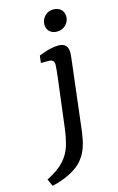

<svg xmlns="http://www.w3.org/2000/svg" viewBox="-200 -639 541 882"><g transform="rotate(-15 71.0 -198.0)"><path d="M-64 193 -79 159Q-24 131 3.5 100.5Q31 70 42 33Q53 -4 59 -52L88 -285Q90 -302 91.5 -318.5Q93 -335 93 -343Q93 -355 86 -360.5Q79 -366 69 -366H30L34 -400Q89 -423 127 -423Q151 -423 162 -411.5Q173 -400 173 -377Q173 -368 171 -351.5Q169 -335 167 -318L130 -9Q125 27 117 52.5Q109 78 97 97Q85 116 70 130Q47 151 12 167.5Q-23 184 -64 193ZM140 -486Q118 -486 104.5 -498.5Q91 -511 91 -533Q91 -554 107 -571.5Q123 -589 148 -589Q171 -589 184.5 -576Q198 -563 198 -542Q198 -520 181.5 -503Q165 -486 140 -486Z"/></g></svg>

Font: Yrsa
Style: Italic
Weight: 400
Italic angle: -7.10001°
Designer: Anna Giedrys (Yrsa+Rasa design), David Brezina (Yrsa art-direction, Rasa art-direction, design)
Foundry: Rosetta Type Foundry
Version: Version 2.004